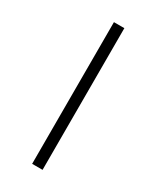

<svg xmlns="http://www.w3.org/2000/svg" viewBox="-145 -576 508 622"><g transform="rotate(30 108.5 -265.0)"><path d="M128 0H89V-530H128Z"/></g></svg>

Font: Noto Sans Symbols ExtraLight
Style: Regular
Weight: 250
Version: Version 2.002